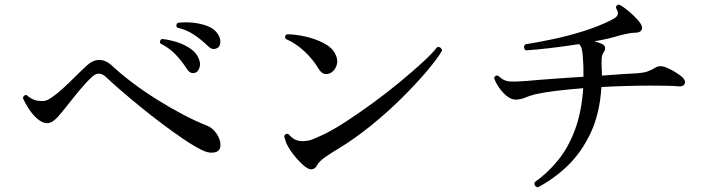

<svg xmlns="http://www.w3.org/2000/svg" viewBox="-20 -775 3040 823"><path d="M894 -121Q871 -118 841 -134Q809 -150 765.5 -179.5Q722 -209 673.5 -245.5Q625 -282 578.5 -320Q532 -358 494 -391Q456 -424 433 -446Q403 -473 374 -445Q350 -423 322.5 -390Q295 -357 270 -325Q245 -293 227 -273Q203 -247 182 -247Q161 -247 139 -267Q120 -283 102.5 -310Q85 -337 78 -356Q80 -362 84.5 -365.5Q89 -369 95 -367Q109 -354 125.5 -347.5Q142 -341 165 -342Q180 -342 203 -358Q226 -374 252 -398Q278 -422 303 -447Q328 -472 348 -490Q376 -518 405 -518Q433 -519 463 -491Q499 -457 549 -419.5Q599 -382 655 -347Q711 -312 766.5 -283Q822 -254 868 -236Q891 -227 908 -202.5Q925 -178 925 -153Q925 -124 894 -121ZM819 -464Q809 -460 799.5 -463Q790 -466 780 -481Q759 -514 732 -542Q705 -570 667 -589Q664 -595 666.5 -600.5Q669 -606 674 -608Q704 -605 736.5 -595Q769 -585 795 -567.5Q821 -550 831 -526Q841 -504 835.5 -486.5Q830 -469 819 -464ZM913 -570Q905 -565 894.5 -565Q884 -565 871 -578Q843 -605 812 -626Q781 -647 739 -657Q735 -662 736 -668Q737 -674 742 -677Q771 -681 804 -678Q837 -675 866.5 -664.5Q896 -654 911 -633Q925 -614 924.5 -595.5Q924 -577 913 -570Z M1279 -68Q1256 -89 1237.5 -113Q1219 -137 1209 -158Q1205 -167 1202.5 -176Q1200 -185 1198 -191Q1203 -205 1217 -200Q1227 -187 1241.5 -178.5Q1256 -170 1278 -170Q1302 -170 1323 -179Q1344 -188 1364 -197Q1408 -218 1464 -254.5Q1520 -291 1579.5 -334.5Q1639 -378 1693.5 -423Q1748 -468 1790.5 -507Q1833 -546 1854 -573Q1862 -575 1868 -570.5Q1874 -566 1875 -558Q1854 -522 1808 -468Q1762 -414 1701 -353.5Q1640 -293 1570 -236.5Q1500 -180 1431 -138Q1397 -118 1372.5 -100.5Q1348 -83 1340 -68Q1320 -30 1279 -68ZM1400 -464Q1387 -456 1372.5 -458Q1358 -460 1345 -481Q1323 -519 1286 -554Q1249 -589 1205 -608Q1197 -621 1210 -628Q1246 -628 1288.5 -618.5Q1331 -609 1367 -590.5Q1403 -572 1417 -544Q1430 -519 1423.5 -497Q1417 -475 1400 -464Z M2285 28Q2267 23 2272 6Q2327 -33 2371.5 -87.5Q2416 -142 2444.5 -218.5Q2473 -295 2480 -397Q2416 -392 2363 -385.5Q2310 -379 2275 -371Q2248 -364 2231 -356.5Q2214 -349 2191 -348Q2171 -348 2151.5 -364Q2132 -380 2117.5 -402Q2103 -424 2098 -441Q2103 -455 2116 -450Q2138 -428 2163 -426Q2188 -424 2237 -428Q2257 -430 2295.5 -433Q2334 -436 2382.5 -439.5Q2431 -443 2481 -446Q2482 -488 2478 -536Q2477 -553 2473.5 -566Q2470 -579 2462 -586Q2399 -576 2339 -569Q2279 -562 2233 -559Q2220 -573 2232 -585Q2282 -593 2347 -606.5Q2412 -620 2479.5 -641Q2547 -662 2602 -690Q2625 -701 2628 -713Q2631 -725 2620 -741Q2620 -748 2624.5 -752Q2629 -756 2635 -755Q2657 -743 2684 -719Q2711 -695 2725 -675Q2736 -659 2730.5 -647.5Q2725 -636 2707 -635Q2692 -635 2675.5 -632Q2659 -629 2639 -624Q2588 -608 2528 -598Q2539 -595 2548 -591.5Q2557 -588 2562 -586Q2583 -574 2567 -550Q2560 -539 2559 -524Q2558 -509 2559 -486Q2559 -484 2559 -483Q2560 -475 2560 -467Q2560 -459 2560 -451Q2610 -455 2651 -457.5Q2692 -460 2713 -461Q2739 -463 2755 -468.5Q2771 -474 2791 -486Q2810 -498 2842 -483Q2857 -477 2876 -465Q2895 -453 2904 -445Q2920 -430 2915 -416.5Q2910 -403 2887 -405Q2867 -407 2830.5 -407.5Q2794 -408 2767 -408Q2720 -408 2666.5 -406.5Q2613 -405 2558 -402Q2551 -288 2511.5 -204.5Q2472 -121 2412.5 -64Q2353 -7 2285 28Z"/></svg>

Font: Zen Old Mincho Medium
Style: Regular
Weight: 500
Designer: Yoshimichi Ohira
Foundry: Positype
Version: Version 1.500